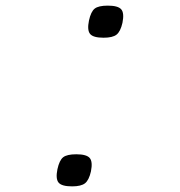

<svg xmlns="http://www.w3.org/2000/svg" viewBox="-20 -648 640 682"><path d="M348 -514Q311 -514 300 -527.5Q289 -541 296 -575Q303 -607 316.5 -617.5Q330 -628 363 -628Q399 -628 410.5 -615Q422 -602 415 -567Q408 -536 394 -525Q380 -514 348 -514ZM236 14Q199 14 188 0.5Q177 -13 184 -47Q191 -79 204.5 -89.5Q218 -100 251 -100Q287 -100 298.5 -87Q310 -74 303 -39Q296 -8 282 3Q268 14 236 14Z"/></svg>

Font: Victor Mono Thin
Style: Italic
Weight: 100
Italic angle: -12°
Monospace: yes
Designer: Rune Bjørnerås
Version: Version 1.561;gftools[0.9.30]